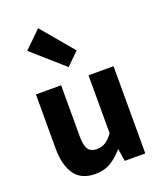

<svg xmlns="http://www.w3.org/2000/svg" viewBox="-169 -1045 984 1167"><g transform="rotate(-20 323.0 -462.0)"><path d="M245 14Q153 14 111 -47Q69 -108 69 -214V-564H232V-234Q232 -173 249.5 -149Q267 -125 304 -125Q336 -125 360 -140Q384 -155 409 -189V-564H571V0H438L426 -79H423Q387 -37 345 -11.5Q303 14 245 14ZM313 -652 110 -831 219 -938 393 -731Z"/></g></svg>

Font: Noto Sans KR ExtraBold
Style: Regular
Weight: 800
Designer: Ryoko NISHIZUKA  (kana, bopomofo & ideographs); Paul D. Hunt (Latin, Greek & Cyrillic); Sandoll Communications , Soo-you
Foundry: Adobe
Version: Version 2.004-H2;hotconv 1.0.118;makeotfexe 2.5.65603